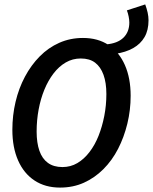

<svg xmlns="http://www.w3.org/2000/svg" viewBox="-20 -838 693 870"><path d="M502 -594 461 -637Q512 -641 539 -667Q566 -693 566 -736Q566 -748 563 -763Q560 -778 555 -791L638 -818Q645 -799 649 -781Q653 -763 653 -746Q653 -701 635 -670Q617 -639 583.5 -620Q550 -601 502 -594ZM252 12Q185 12 136.5 -20Q88 -52 62 -111Q36 -170 36 -250Q36 -315 50.5 -376.5Q65 -438 93 -490.5Q121 -543 160 -582.5Q199 -622 248.5 -644Q298 -666 356 -666Q424 -666 472 -634Q520 -602 546 -543Q572 -484 572 -404Q572 -339 557 -277.5Q542 -216 515 -163.5Q488 -111 448.5 -71.5Q409 -32 360 -10Q311 12 252 12ZM263 -81Q300 -81 330.5 -99Q361 -117 385.5 -149Q410 -181 426.5 -222.5Q443 -264 452.5 -312.5Q462 -361 462 -412Q462 -463 449 -499Q436 -535 411 -554Q386 -573 346 -573Q309 -573 278 -555Q247 -537 222.5 -505Q198 -473 181 -431.5Q164 -390 155 -341.5Q146 -293 146 -242Q146 -191 158.5 -155Q171 -119 197 -100Q223 -81 263 -81Z"/></svg>

Font: Source Code Pro ExtraLight SemiBold
Style: Italic
Weight: 600
Italic angle: -11°
Monospace: yes
Version: Version 1.016;hotconv 1.0.116;makeotfexe 2.5.65601